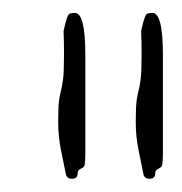

<svg xmlns="http://www.w3.org/2000/svg" viewBox="-20 -748 282 297"><path d="M82 -478Q78 -497 74 -517.5Q70 -538 70 -559Q70 -584 71.5 -593.5Q73 -603 74.5 -608.5Q76 -614 77.5 -625Q79 -636 79 -663Q79 -687 78.5 -693.5Q78 -700 79 -703Q84 -726 88 -727Q92 -728 96 -728Q112 -728 112 -663V-555Q112 -550 112 -537Q112 -524 112 -511.5Q112 -499 111 -493Q110 -489 105 -487Q100 -485 100 -479Q100 -472 92 -471.5Q84 -471 82 -478ZM202 -478Q198 -497 194 -517.5Q190 -538 190 -559Q190 -584 191.5 -593.5Q193 -603 194.5 -608.5Q196 -614 197.5 -625Q199 -636 199 -663Q199 -687 198.5 -693.5Q198 -700 199 -703Q204 -726 208 -727Q212 -728 216 -728Q232 -728 232 -663V-555Q232 -550 232 -537Q232 -524 232 -511.5Q232 -499 231 -493Q230 -489 225 -487Q220 -485 220 -479Q220 -472 212 -471.5Q204 -471 202 -478Z"/></svg>

Font: Sankofa Display
Style: Regular
Weight: 400
Designer: Batsirai Madzonga
Foundry: Batsirai Madzonga
Version: Version 1.000; ttfautohint (v1.8.4.7-5d5b)